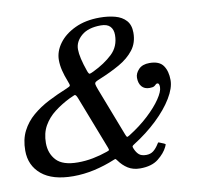

<svg xmlns="http://www.w3.org/2000/svg" viewBox="-85 -853 1040 975"><g transform="rotate(-10 435.0 -365.0)"><path d="M678 -364Q652 -364 638 -380.8Q624 -397.5 624 -426Q624 -448.5 643.2 -468.8Q662.5 -489 699 -489Q750 -489 770 -460Q790 -431 790 -385Q790 -344.5 759.2 -293.5Q728.5 -242.5 674.5 -191Q620.5 -139.5 551.5 -96Q542.5 -90.5 541.5 -87.2Q540.5 -84 545 -73.5Q553.5 -53.5 566 -42.8Q578.5 -32 603 -32Q625 -32 640.2 -44Q655.5 -56 669.5 -79Q672 -83 673 -83.8Q674 -84.5 679 -82.5L701 -73.5Q709.5 -70 708.8 -66.8Q708 -63.5 704 -55.5Q689.5 -25 655 2.5Q620.5 30 561 30Q524.5 30 498.2 13.5Q472 -3 453 -30Q448 -37 446 -38.5Q444 -40 435 -36Q383.5 -14.5 328.8 -2.2Q274 10 220 10Q113 10 57 -36.5Q1 -83 1 -160Q1 -218 22.8 -260.5Q44.5 -303 81.5 -334.5Q118.5 -366 165.2 -390Q212 -414 261.5 -434Q280.5 -441.5 281.5 -446.5Q282.5 -451.5 275 -470Q262.5 -501.5 255.8 -529.2Q249 -557 249 -583Q249 -628 278.8 -668.5Q308.5 -709 362.8 -734.5Q417 -760 490 -760Q533.5 -760 569 -750.5Q604.5 -741 625.2 -718Q646 -695 646 -655Q646 -603 617.8 -566.5Q589.5 -530 542.8 -503.5Q496 -477 441 -454.5Q423 -447.5 416 -442.8Q409 -438 410.2 -429.8Q411.5 -421.5 418.5 -403L514.5 -154Q519.5 -141 522.2 -139.5Q525 -138 536 -145Q593.5 -181 637.5 -222Q681.5 -263 706.2 -299.8Q731 -336.5 731 -359Q731 -380 721 -380Q715 -380 711.8 -376Q708.5 -372 701.8 -368Q695 -364 678 -364ZM552 -660Q552 -688 536.8 -704Q521.5 -720 489 -720Q424 -720 389 -690Q354 -660 354 -620Q354 -579 380.5 -504Q386.5 -487.5 391.5 -488Q396.5 -488.5 411 -495.5Q471.5 -524.5 511.8 -562.5Q552 -600.5 552 -660ZM111 -180Q111 -126 144 -90.5Q177 -55 255 -55Q294.5 -55 333 -62.5Q371.5 -70 408.5 -83Q420 -87 420.5 -89.8Q421 -92.5 417 -103.5L311.5 -376Q303.5 -397 296 -394.5Q288.5 -392 270 -383Q225.5 -361 189.5 -333.2Q153.5 -305.5 132.2 -268Q111 -230.5 111 -180Z"/></g></svg>

Font: Besley* Condensed
Style: Italic
Weight: 400
Width: 3
Italic angle: -13°
Designer: Owen Earl
Foundry: indestructible type*
Version: Version 3.000; ttfautohint (v1.8.3)